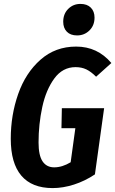

<svg xmlns="http://www.w3.org/2000/svg" viewBox="-20 -946 589 981"><path d="M549 -624 471 -554Q445 -580 421 -591.5Q397 -603 366 -603Q300 -603 257.5 -545Q215 -487 196 -399Q177 -311 177 -218Q177 -152 197.5 -121.5Q218 -91 257 -91Q298 -91 341 -117L365 -291H294L296 -393H512L465 -55Q414 -21 358 -3Q302 15 249 15Q143 15 89 -48.5Q35 -112 35 -237Q35 -358 73 -466Q111 -574 187 -641Q263 -708 369 -708Q478 -708 549 -624ZM303 -835Q303 -875 328.5 -900.5Q354 -926 391 -926Q425 -926 444 -907Q463 -888 463 -856Q463 -816 437 -790.5Q411 -765 374 -765Q340 -765 321.5 -784Q303 -803 303 -835Z"/></svg>

Font: Fira Sans Extra Condensed SemiBold
Style: Italic
Weight: 600
Width: 3
Italic angle: -8°
Designer: Carrois Corporate & Edenspiekermann AG
Foundry: Carrois Corporate GbR & Edenspiekermann AG
Version: Version 4.203